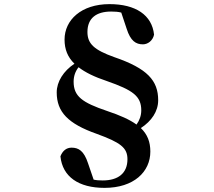

<svg xmlns="http://www.w3.org/2000/svg" viewBox="-20 -788 1040 931"><path d="M499 -250C378 -291 337 -321 337 -392C337 -418 345 -442 361 -462C393 -437 438 -415 498 -395C624 -351 665 -322 665 -253C665 -228 657 -205 642 -184C609 -208 562 -229 499 -250ZM594 -649C613 -589 639 -573 673 -573C697 -573 721 -591 727 -620C717 -715 638 -768 511 -768C374 -768 293 -691 293 -596C293 -549 308 -511 341 -479C288 -444 255 -392 255 -340C255 -245 310 -188 449 -139C564 -97 598 -72 598 -16C598 53 552 87 478 87C461 87 447 86 434 83L407 4C387 -57 361 -72 327 -72C303 -72 284 -58 273 -30C283 69 361 123 487 123C629 123 709 45 709 -53C709 -100 695 -136 663 -167C715 -201 747 -248 747 -302C747 -397 695 -456 534 -511C436 -546 404 -576 404 -633C404 -700 447 -732 519 -732C538 -732 553 -731 568 -727Z"/></svg>

Font: Source Han Serif
Style: Bold
Weight: 700
Designer: Ryoko NISHIZUKA 西塚涼子 (kana & ideographs); Frank Grießhammer (Latin, Greek & Cyrillic); Wenlong ZHANG 张文龙 (bopomofo); San
Foundry: Adobe Systems Incorporated
Version: Version 1.001;PS 1.001;hotconv 16.6.54;makeotf.lib2.5.65590